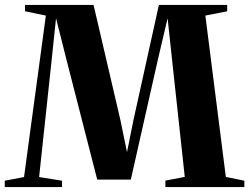

<svg xmlns="http://www.w3.org/2000/svg" viewBox="-32 -763 1017 783"><path d="M66 -41 155 -699.5 70 -717V-743H349.5L459 -273.5L486 -142.5L512.5 -274.5L616 -743H894.5V-717L805.5 -699.5L889 -41.5L964.5 -26V0H642.5V-26.5L721.5 -41.5L670 -516.5L651.5 -688.5L613 -525L501.5 -30.5H364.5L239.5 -518L196.5 -688.5L178.5 -517L127.5 -41L221 -26V0H-12.5V-26Z"/></svg>

Font: Merriweather 120pt
Style: Bold
Weight: 700
Designer: Eben Sorkin
Foundry: Eben Sorkin
Version: Version 2.100